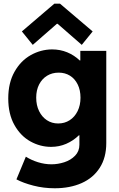

<svg xmlns="http://www.w3.org/2000/svg" viewBox="-20 -800 641 1033"><path d="M68.4 165 119.1 43Q148.4 61.5 184.6 72.8Q220.7 84 256.8 84Q291.5 84 326.2 72.8Q360.8 61.5 384 37.6Q407.2 13.7 407.2 -21.5V-72.3H404.8Q374 -42.5 335.9 -26.1Q297.9 -9.8 254.9 -9.8Q196.3 -9.8 143.6 -39.1Q90.8 -68.4 57.6 -127.4Q24.4 -186.5 24.4 -270.5Q24.4 -354 57.9 -413.6Q91.3 -473.1 145.3 -503.4Q199.2 -533.7 259.8 -534.2Q303.7 -534.2 341.6 -518.6Q379.4 -502.9 409.2 -474.6H412.1V-526.4H551.8V-30.3Q551.8 47.9 516.8 102.5Q481.9 157.2 419.2 185.1Q356.4 212.9 274.4 212.9Q214.4 212.9 159.7 198.7Q105 184.6 68.4 165ZM413.1 -274.4Q413.1 -315.4 397.9 -345.9Q382.8 -376.5 356.4 -392.8Q330.1 -409.2 295.9 -409.2Q260.7 -409.2 233.4 -392.6Q206.1 -376 190.4 -345.5Q174.8 -314.9 174.8 -274.4Q174.8 -233.9 190.2 -202.4Q205.6 -170.9 232.2 -153.3Q258.8 -135.7 293 -135.7Q327.6 -135.7 354.7 -153.1Q381.8 -170.4 397.5 -202.1Q413.1 -233.9 413.1 -274.4ZM97.7 -630.9 272.5 -780.3H302.7L478.5 -630.9L419.9 -558.6L290 -671.9H286.1L156.2 -558.6Z"/></svg>

Font: Reddit Sans Vanilla ExtraBold
Style: Regular
Weight: 800
Designer: Stephen Hutchings
Foundry: Reddit
Version: Version 1.013